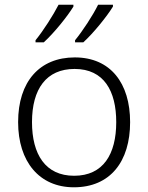

<svg xmlns="http://www.w3.org/2000/svg" viewBox="-20 -786 630 816"><path d="M460 -758V-766H397C375 -721 331 -654 299 -615V-606H334C378 -646 435 -717 460 -758ZM292 -758V-766H229C206 -721 163 -654 131 -615V-606H166C210 -646 267 -717 292 -758ZM533 -267C533 -432 450 -542 298 -542C148 -542 57 -439 57 -267C57 -99 147 10 294 10C449 10 533 -100 533 -267ZM116 -267C116 -408 177 -493 297 -493C422 -493 474 -399 474 -267C474 -131 419 -39 295 -39C173 -39 116 -130 116 -267Z"/></svg>

Font: Noto Sans Myanmar UI Light
Style: Regular
Weight: 300
Designer: Monotype Design Team
Foundry: Monotype Imaging Inc.
Version: Version 2.103